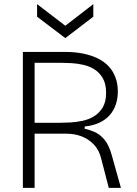

<svg xmlns="http://www.w3.org/2000/svg" viewBox="-20 -912 666 932"><path d="M91 0V-660H296Q343 -660 383 -652Q423 -644 454.5 -628.5Q486 -613 507.5 -590Q529 -567 540.5 -536Q552 -505 552 -468Q552 -434 542 -404.5Q532 -375 512 -352.5Q492 -330 461.5 -316Q431 -302 391 -298V-287Q415 -282 440 -271Q465 -260 487 -234Q509 -208 523 -157L567 0H508L472 -139Q462 -183 435.5 -210.5Q409 -238 375 -250.5Q341 -263 304 -263H148V0ZM148 -316H269Q291 -316 320.5 -317.5Q350 -319 380.5 -325.5Q411 -332 436.5 -347.5Q462 -363 478.5 -390.5Q495 -418 495 -461Q495 -505 479 -532.5Q463 -560 438 -575.5Q413 -591 383.5 -597.5Q354 -604 327.5 -605.5Q301 -607 282 -607H148ZM160 -892 297 -787 433 -892V-831L297 -727L160 -831Z"/></svg>

Font: Bricolage Grotesque ExtraLight
Style: Regular
Weight: 250
Designer: Mathieu Triay
Foundry: Atelier Triay
Version: Version 1.000;gftools[0.9.30]